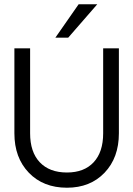

<svg xmlns="http://www.w3.org/2000/svg" viewBox="-20 -878 629 906"><path d="M439 -857.9 301.8 -700.2H241.2L351.1 -857.9ZM47.9 -649.9H122.1V-249Q122.1 -160.6 167.7 -112.3Q213.4 -64 295.9 -64Q377 -64 421.9 -112.3Q466.8 -160.6 466.8 -249V-649.9H541V-249Q541 -133.8 473.4 -63Q405.8 7.8 295.9 7.8Q184.1 7.8 116 -63Q47.9 -133.8 47.9 -249Z"/></svg>

Font: Overused Grotesk
Style: Regular
Weight: 400
Version: Version 0.002